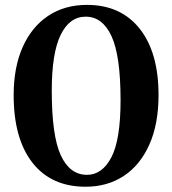

<svg xmlns="http://www.w3.org/2000/svg" viewBox="-20 -732 687 766"><path d="M327 -712.5Q461.5 -712.5 537 -617.8Q612.5 -523 612.5 -352.5Q612.5 -237.5 576 -155.5Q539.5 -73.5 474 -30.2Q408.5 13 321.5 13Q184.5 13 109.5 -82.8Q34.5 -178.5 34.5 -352.5Q34.5 -463.5 70.5 -544.2Q106.5 -625 172.2 -668.8Q238 -712.5 327 -712.5ZM461 -332Q461 -509.5 425 -587.5Q389 -665.5 322 -665.5Q257.5 -665.5 222 -592.8Q186.5 -520 186.5 -370Q186.5 -190.5 222.5 -112.5Q258.5 -34.5 327 -34.5Q388 -34.5 424.5 -104.8Q461 -175 461 -332Z"/></svg>

Font: Fraunces 72pt Soft SemiBold
Style: Regular
Weight: 600
Version: Version 1.000;[b76b70a41]